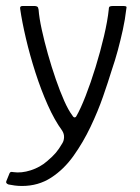

<svg xmlns="http://www.w3.org/2000/svg" viewBox="-38 -492 466 637"><path d="M168 -59Q143 -93 120.5 -143.5Q98 -194 79.5 -251.5Q61 -309 48 -364.5Q35 -420 29 -462Q27 -472 36 -472H78Q82 -472 85.5 -470Q89 -468 90 -460Q92 -433 100.5 -394Q109 -355 121 -312.5Q133 -270 147 -229.5Q161 -189 175 -157.5Q189 -126 202 -109Q206 -102 210 -102.5Q214 -103 215 -106Q229 -130 246 -173.5Q263 -217 279 -269Q295 -321 307 -372Q319 -423 323 -462Q323 -469 326.5 -470.5Q330 -472 335 -472H373Q378 -472 380.5 -470.5Q383 -469 381 -462Q377 -427 369.5 -393Q362 -359 353 -325.5Q344 -292 332 -257Q321 -221 304 -172Q287 -123 262.5 -71.5Q238 -20 206 25Q174 70 131.5 97.5Q89 125 35 125Q22 125 11 123.5Q0 122 -10 120Q-20 116 -17 109L-6 82Q-4 79 -1.5 78.5Q1 78 6 79Q33 83 64 73Q95 63 118 43Q137 27 147.5 14.5Q158 2 169 -17Q174 -25 174.5 -36.5Q175 -48 168 -59Z"/></svg>

Font: Glory Light
Style: Regular
Weight: 300
Version: Version 1.011